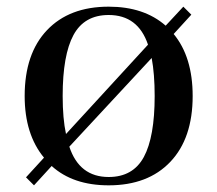

<svg xmlns="http://www.w3.org/2000/svg" viewBox="-20 -544 652 576"><path d="M178 -142 424 -410Q394 -499 306 -499Q233 -499 200.5 -439Q168 -379 168 -256Q168 -188 178 -142ZM435 -370 188 -104Q218 -13 306 -13Q379 -13 411.5 -73Q444 -133 444 -256Q444 -322 435 -370ZM58 -12 112 -71Q54 -141 54 -256Q54 -383 121 -453.5Q188 -524 306 -524Q412 -524 477 -467L530 -524L554 -500L501 -442Q558 -373 558 -256Q558 -129 491 -58.5Q424 12 306 12Q199 12 135 -46L82 12Z"/></svg>

Font: Justus
Style: Versalitas
Weight: 400
Version: Version 001.001